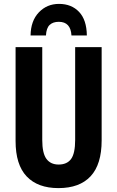

<svg xmlns="http://www.w3.org/2000/svg" viewBox="-20 -956 602 986"><path d="M502 -235Q502 -112 445.5 -51Q389 10 280 10Q174 10 117 -50Q60 -110 60 -232V-714H197V-237Q197 -169 218.5 -140Q240 -111 281 -111Q324 -111 345 -139.5Q366 -168 366 -238V-714H502ZM283 -936Q347 -936 386 -895Q425 -854 426 -774H347Q343 -844 282 -844Q252 -844 235 -828Q218 -812 216 -774H137Q138 -849 179.5 -892.5Q221 -936 283 -936Z"/></svg>

Font: Noto Sans ExtraCondensed
Style: Bold
Weight: 700
Width: 2
Designer: Monotype Design Team
Foundry: Monotype Imaging Inc.
Version: Version 2.013; ttfautohint (v1.8.4.7-5d5b)